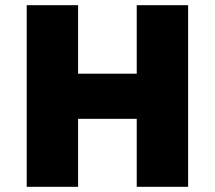

<svg xmlns="http://www.w3.org/2000/svg" viewBox="-20 -720 828 740"><path d="M83 0V-700H281V-436H507V-700H705V0H507V-262H281V0Z"/></svg>

Font: Lexend Deca ExtraBold
Style: Regular
Weight: 800
Designer: Bonnie Shaver-Troup, Thomas Jockin
Foundry: Lexend
Version: Version 1.008; ttfautohint (v1.8.4.7-5d5b)